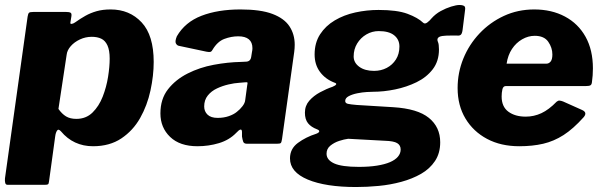

<svg xmlns="http://www.w3.org/2000/svg" viewBox="-29 -578 2425 772"><path d="M1 165Q-6 165 -8 157.5Q-10 150 -9 139L82 -511Q84 -523 87.5 -526.5Q91 -530 106 -530H236Q249 -530 254.5 -527Q260 -524 258 -512L254 -487Q253 -481 259.5 -482Q266 -483 273 -488Q294 -503 314.5 -514.5Q335 -526 359.5 -533Q384 -540 416 -540Q492 -540 540.5 -488Q589 -436 589 -329Q589 -274 576 -214Q563 -154 534.5 -103.5Q506 -53 459 -21.5Q412 10 345 10Q306 10 273.5 -5Q241 -20 216 -50Q206 -61 200.5 -53Q195 -45 193 -30L168 152Q167 161 164 163Q161 165 153 165H1ZM278 -100Q317 -100 343 -125.5Q369 -151 384 -189.5Q399 -228 405.5 -269Q412 -310 412 -342Q412 -376 403 -395.5Q394 -415 378 -422.5Q362 -430 340 -430Q315 -430 292.5 -419.5Q270 -409 255.5 -392.5Q241 -376 239 -358L206 -140Q220 -120 236.5 -110Q253 -100 278 -100Z M921 -44Q893 -15 851.5 -2.5Q810 10 765 10Q694 10 655 -27.5Q616 -65 616 -122Q616 -180 646.5 -219Q677 -258 725.5 -282.5Q774 -307 830.5 -317.5Q887 -328 939 -329L959 -330Q978 -330 981 -349L984 -368Q985 -373 985.5 -376.5Q986 -380 986 -384Q986 -408 971.5 -420Q957 -432 929 -432Q901 -432 873 -421.5Q845 -411 825 -377Q822 -371 817.5 -369.5Q813 -368 802 -370L689 -394Q682 -396 678 -404Q674 -412 682 -432Q715 -489 781 -514.5Q847 -540 938 -540Q1019 -540 1066.5 -522Q1114 -504 1135 -472Q1156 -440 1156 -398Q1156 -391 1155.5 -384Q1155 -377 1154 -369L1105 -19Q1103 -6 1100 -3Q1097 0 1084 0H964Q952 0 949 -8Q946 -16 944 -29V-48Q943 -68 921 -44ZM965 -235Q967 -244 966 -246Q965 -248 956 -247L932 -245Q914 -244 890 -238.5Q866 -233 843.5 -222.5Q821 -212 806.5 -194Q792 -176 792 -150Q792 -130 805.5 -117Q819 -104 846 -104Q871 -104 891 -111Q911 -118 923 -128Q936 -138 946 -151Q956 -164 957 -176Z M1403 174Q1280 174 1208.5 144Q1137 114 1137 59Q1137 20 1169 -3.5Q1201 -27 1242 -40Q1253 -44 1254.5 -49Q1256 -54 1246 -58Q1222 -67 1209.5 -82.5Q1197 -98 1197 -125Q1197 -153 1214.5 -173Q1232 -193 1258 -207Q1284 -221 1308 -229Q1320 -234 1322.5 -238.5Q1325 -243 1315 -246Q1279 -260 1257.5 -289Q1236 -318 1236 -359Q1236 -406 1258 -440Q1280 -474 1317 -496Q1354 -518 1400 -528Q1446 -538 1493 -538Q1568 -538 1609.5 -522.5Q1651 -507 1672 -487Q1679 -480 1689 -487.5Q1699 -495 1706 -504Q1722 -522 1743 -533.5Q1764 -545 1785 -551.5Q1806 -558 1819 -558Q1830 -558 1836.5 -554.5Q1843 -551 1841 -538L1831 -458Q1829 -443 1824 -438.5Q1819 -434 1810 -435Q1796 -435 1780 -435Q1764 -435 1757 -434Q1722 -432 1732 -409Q1734 -405 1735 -397Q1736 -389 1736 -379Q1736 -332 1711 -299.5Q1686 -267 1646 -247.5Q1606 -228 1560 -218.5Q1514 -209 1471 -209Q1464 -209 1446 -208Q1428 -207 1408 -203Q1388 -199 1373.5 -191.5Q1359 -184 1359 -172Q1359 -163 1370 -160.5Q1381 -158 1405 -156L1552 -147Q1650 -141 1695.5 -104Q1741 -67 1741 -6Q1741 38 1720 69.5Q1699 101 1664 121Q1629 141 1585 153Q1541 165 1494 169.5Q1447 174 1403 174ZM1414 93Q1455 93 1486.5 88Q1518 83 1539 74Q1560 65 1571 52Q1582 39 1582 23Q1582 6 1568 -2.5Q1554 -11 1518 -12L1371 -20Q1355 -18 1335 -11.5Q1315 -5 1299.5 7.5Q1284 20 1284 40Q1284 65 1314.5 79Q1345 93 1414 93ZM1475 -293Q1503 -293 1526 -305Q1549 -317 1563 -339Q1577 -361 1577 -391Q1577 -419 1556 -436Q1535 -453 1494 -453Q1467 -453 1444 -439.5Q1421 -426 1407 -403Q1393 -380 1393 -351Q1393 -326 1415.5 -309.5Q1438 -293 1475 -293Z M2059 10Q1985 10 1929.5 -19.5Q1874 -49 1842.5 -101.5Q1811 -154 1811 -224Q1811 -286 1834 -342.5Q1857 -399 1899 -443.5Q1941 -488 1997 -514Q2053 -540 2119 -540Q2189 -540 2242.5 -511.5Q2296 -483 2325.5 -430Q2355 -377 2355 -303Q2355 -289 2354 -275Q2353 -261 2351 -247Q2350 -238 2345 -235Q2340 -232 2327 -232H2005Q1994 -232 1991 -218.5Q1988 -205 1988 -190Q1988 -149 2015 -129Q2042 -109 2085 -109Q2118 -109 2148 -123Q2178 -137 2209 -169Q2215 -174 2221 -173.5Q2227 -173 2235 -170L2311 -136Q2334 -126 2318 -107Q2276 -60 2237 -35Q2198 -10 2155 0Q2112 10 2059 10ZM2168 -322Q2178 -322 2185 -330.5Q2192 -339 2192 -359Q2192 -386 2175.5 -410Q2159 -434 2121 -434Q2095 -434 2070.5 -420Q2046 -406 2029.5 -381Q2013 -356 2008 -322Z"/></svg>

Font: Libre Franklin ExtraBold
Style: Italic
Weight: 800
Italic angle: -8°
Designer: Pablo Impallari, Rodrigo Fuenzalida, Nhung Nguyen
Foundry: Impallari Type
Version: Version 3.000